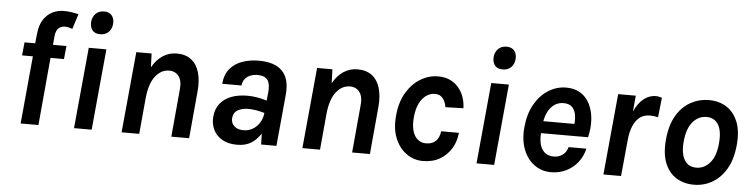

<svg xmlns="http://www.w3.org/2000/svg" viewBox="-45 -924 4494 1150"><g transform="rotate(5 2202.0 -349.0)"><path d="M74 -407 82 -486H146L152 -543Q157 -596.5 178.8 -629.5Q200.5 -662.5 232.2 -678.2Q264 -694 299.5 -694Q320.5 -694 344 -690.8Q367.5 -687.5 389 -682L360 -591Q349 -595.5 337.2 -598.2Q325.5 -601 314 -601Q301.5 -601 289.5 -595.5Q277.5 -590 269.2 -577.2Q261 -564.5 258 -542L253 -486H334L326 -407H245L208 0H101L139 -407ZM528.5 -574Q497.5 -574 482.2 -592.2Q467 -610.5 468.5 -643Q471.5 -674 490.8 -693Q510 -712 541 -712Q571.5 -712 587.2 -693.2Q603 -674.5 601 -643Q598 -610.5 578.5 -592.2Q559 -574 528.5 -574ZM422 0 468 -487H574L528 0Z M708 0 754 -486H846L849 -403Q876 -451 913.8 -475Q951.5 -499 996.5 -499Q1050.5 -499 1084.5 -472.2Q1118.5 -445.5 1132.2 -397.2Q1146 -349 1140 -284L1114 0H1007L1033 -284Q1039 -338 1018 -365.5Q997 -393 960.5 -393Q912 -393 877.2 -348.8Q842.5 -304.5 834 -217L814 0Z M1403 14Q1348 14 1311.8 -7.8Q1275.5 -29.5 1259.2 -65.2Q1243 -101 1247 -142Q1251 -188.5 1276 -220Q1301 -251.5 1343 -267.8Q1385 -284 1439.5 -284Q1471.5 -284 1500.5 -278.8Q1529.5 -273.5 1557 -265L1562 -313Q1567.5 -364 1550.8 -388.5Q1534 -413 1490.5 -413Q1464.5 -413 1444.8 -404.5Q1425 -396 1413.2 -380.2Q1401.5 -364.5 1399 -342H1283Q1288 -398.5 1317 -433Q1346 -467.5 1391.2 -483.2Q1436.5 -499 1490.5 -499Q1586 -499 1631.5 -452.2Q1677 -405.5 1668 -309L1639 0H1547Q1546 -16.5 1546 -33Q1546 -49.5 1545 -66Q1519.5 -26.5 1486 -6.2Q1452.5 14 1403 14ZM1433 -76Q1464.5 -76 1489.5 -90.8Q1514.5 -105.5 1530.5 -131.2Q1546.5 -157 1550 -190Q1528.5 -196.5 1502.2 -201.2Q1476 -206 1452.5 -206Q1416 -206 1389.5 -191.2Q1363 -176.5 1360 -142Q1358 -113.5 1378 -94.8Q1398 -76 1433 -76Z M1795 0 1841 -486H1933L1936 -403Q1963 -451 2000.8 -475Q2038.5 -499 2083.5 -499Q2137.5 -499 2171.5 -472.2Q2205.5 -445.5 2219.2 -397.2Q2233 -349 2227 -284L2201 0H2094L2120 -284Q2126 -338 2105 -365.5Q2084 -393 2047.5 -393Q1999 -393 1964.2 -348.8Q1929.5 -304.5 1921 -217L1901 0Z M2520 14Q2465.5 14 2421 -17.8Q2376.5 -49.5 2353 -107.2Q2329.5 -165 2337 -243Q2344.5 -325.5 2378.8 -382.5Q2413 -439.5 2463 -469.2Q2513 -499 2568.5 -499Q2610.5 -499 2641.5 -483.8Q2672.5 -468.5 2693.2 -443Q2714 -417.5 2724.2 -386Q2734.5 -354.5 2735 -322L2627 -319Q2622.5 -350.5 2605.5 -371.8Q2588.5 -393 2557.5 -393Q2532 -393 2507.8 -377.2Q2483.5 -361.5 2466.2 -328.5Q2449 -295.5 2444 -243Q2439.5 -193 2449.5 -159.8Q2459.5 -126.5 2480.5 -109.8Q2501.5 -93 2529 -93Q2568.5 -93 2589.5 -114.8Q2610.5 -136.5 2614 -173H2721Q2716.5 -121.5 2691 -79Q2665.5 -36.5 2622.2 -11.2Q2579 14 2520 14Z M2948.5 -574Q2917.5 -574 2902.2 -592.2Q2887 -610.5 2888.5 -643Q2891.5 -674 2910.8 -693Q2930 -712 2961 -712Q2991.5 -712 3007.2 -693.2Q3023 -674.5 3021 -643Q3018 -610.5 2998.5 -592.2Q2979 -574 2948.5 -574ZM2842 0 2888 -487H2994L2948 0Z M3290.5 14Q3234 14 3190 -18Q3146 -50 3123.8 -107.8Q3101.5 -165.5 3109 -243Q3116.5 -323 3149.5 -380.2Q3182.5 -437.5 3232 -468.2Q3281.5 -499 3338 -499Q3385.5 -499 3419 -480Q3452.5 -461 3472.5 -428Q3492.5 -395 3500 -353.5Q3507.5 -312 3503 -267Q3501.5 -253.5 3499.2 -240.5Q3497 -227.5 3494 -214H3188.5L3213 -232.5Q3207 -189 3214 -154.8Q3221 -120.5 3242.2 -100.8Q3263.5 -81 3299.5 -81Q3329 -81 3351.5 -97Q3374 -113 3383 -145H3490Q3479 -98 3450.8 -62.2Q3422.5 -26.5 3381.2 -6.2Q3340 14 3290.5 14ZM3216.5 -270.5 3196.5 -286.5H3428.5L3404 -272Q3409 -305.5 3405 -335.8Q3401 -366 3383.5 -385.5Q3366 -405 3330.5 -405Q3298 -405 3273.8 -387.2Q3249.5 -369.5 3235 -339Q3220.5 -308.5 3216.5 -270.5Z M3605 0 3651 -487H3757L3748 -391Q3772.5 -444 3805.5 -469.5Q3838.5 -495 3876.5 -495Q3886 -495 3895.2 -493.2Q3904.5 -491.5 3914 -488L3901 -370Q3889 -373 3876 -374.5Q3863 -376 3851.5 -376Q3817 -376 3792 -357.5Q3767 -339 3751.5 -302.8Q3736 -266.5 3731.5 -213L3711 0Z M4149.5 14Q4089 14 4043.2 -14.5Q3997.5 -43 3974.8 -100Q3952 -157 3960 -242Q3968 -329 4001.8 -386Q4035.5 -443 4086.8 -471Q4138 -499 4197 -499Q4256 -499 4301.5 -470.8Q4347 -442.5 4370.2 -385.5Q4393.5 -328.5 4385 -242Q4376.5 -156.5 4342.8 -99.8Q4309 -43 4258.8 -14.5Q4208.5 14 4149.5 14ZM4155 -89Q4202.5 -89 4236.5 -127.8Q4270.5 -166.5 4278 -242Q4285.5 -319.5 4262 -358.2Q4238.5 -397 4191 -397Q4143 -397 4109 -358.2Q4075 -319.5 4067 -242Q4062 -192 4071.2 -157.8Q4080.5 -123.5 4102 -106.2Q4123.5 -89 4155 -89Z"/></g></svg>

Font: Karla
Style: Bold Italic
Weight: 700
Italic angle: -8°
Designer: Jonathan Pinhorn
Version: Version 2.004;gftools[0.9.33]